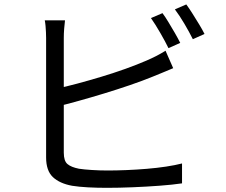

<svg xmlns="http://www.w3.org/2000/svg" viewBox="-20 -844 1040 884"><path d="M728.1 -783.5Q741.1 -766.1 755.9 -741.5Q770.8 -717 785.2 -692Q799.6 -667 809.8 -646.5L755.7 -622.4Q740.9 -652.8 717.9 -692.6Q695 -732.4 675 -760.8ZM837.7 -823.6Q851.3 -805.2 866.9 -780.3Q882.6 -755.4 897.5 -730.9Q912.4 -706.4 921.6 -687.6L867.9 -663.5Q851.6 -696.3 829 -734.6Q806.4 -772.8 785.2 -800.8ZM279.3 -750.4Q277.1 -732.7 275.4 -711.4Q273.7 -690.1 273.7 -669.4Q273.7 -656.4 273.7 -617.6Q273.7 -578.8 273.7 -525.2Q273.7 -471.6 273.7 -412.3Q273.7 -353 273.7 -298Q273.7 -243 273.7 -201.3Q273.7 -159.6 273.7 -141.2Q273.7 -103 290.6 -88.7Q307.4 -74.3 343.7 -67.1Q367.5 -63.5 403.5 -61.3Q439.4 -59 475.9 -59Q515.5 -59 562 -60.9Q608.5 -62.8 655.5 -66.7Q702.6 -70.6 744.9 -77Q787.1 -83.4 818.1 -91.4V0.2Q775.2 6.6 714.8 11.1Q654.3 15.6 590.6 18.2Q526.8 20.8 472 20.8Q427.7 20.8 385.3 18.6Q343 16.3 311.8 11.3Q254.4 0.7 223.3 -28.8Q192.3 -58.3 192.3 -119.2Q192.3 -143.5 192.3 -189Q192.3 -234.5 192.3 -292.4Q192.3 -350.3 192.3 -410.5Q192.3 -470.7 192.3 -524.6Q192.3 -578.6 192.3 -617.3Q192.3 -656 192.3 -669.4Q192.3 -681.6 191.6 -695.8Q190.9 -710 189.7 -724.4Q188.5 -738.9 186.1 -750.4ZM236.9 -435Q282 -444.7 336.3 -459.2Q390.6 -473.7 447.5 -490.9Q504.3 -508 557.6 -527.1Q610.9 -546.2 654 -564.9Q676.9 -574.7 698.9 -585.9Q720.9 -597.2 742.1 -610.5L777.4 -530.1Q756 -521.3 730.5 -510.5Q704.9 -499.6 682.6 -490.9Q635.9 -471.8 578.3 -452.1Q520.7 -432.4 459.7 -413.8Q398.7 -395.2 341.3 -379.3Q284 -363.4 237.3 -352Z"/></svg>

Font: Noto Sans SC Thin
Style: Regular
Weight: 100
Designer: Ryoko NISHIZUKA 西塚涼子 (kana, bopomofo & ideographs); Paul D. Hunt (Latin, Greek & Cyrillic); Sandoll Communications 산돌커뮤니
Foundry: Adobe
Version: Version 2.004-H2;hotconv 1.0.118;makeotfexe 2.5.65603